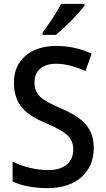

<svg xmlns="http://www.w3.org/2000/svg" viewBox="-20 -961 545 991"><path d="M416 -931V-941H296C272 -896 232 -836 200 -793V-781H268C314 -817 388 -893 416 -931ZM464 -197C464 -302 405 -354 294 -402C191 -446 158 -472 158 -538C158 -593 196 -632 269 -632C320 -632 373 -616 421 -594L453 -684C403 -707 342 -724 270 -724C140 -724 51 -652 52 -535C52 -422 111 -370 217 -325C325 -279 358 -251 358 -188C358 -126 314 -83 229 -83C166 -83 96 -101 45 -127V-25C93 -1 154 10 228 10C374 10 464 -73 464 -197Z"/></svg>

Font: Noto Sans Lao SemiCondensed Medium
Style: Regular
Weight: 500
Width: 4
Designer: Monotype Design Team
Foundry: Monotype Imaging Inc.
Version: Version 2.003